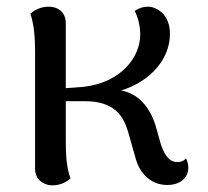

<svg xmlns="http://www.w3.org/2000/svg" viewBox="-20 -543 622 575"><path d="M537 -69C531 -61 521 -57 509 -58C495 -58 477 -66 462 -110L445 -170C428 -222 394 -263 343 -272C432 -300 489 -367 489 -442C489 -499 450 -523 423 -523C409 -523 396 -519 383 -510C390 -500 400 -470 400 -440C400 -371 342 -296 231 -283L177 -279V-473C177 -505 156 -523 125 -523C99 -523 80 -510 71 -502C82 -470 85 -429 85 -391V-38C85 -7 108 12 138 12C164 12 183 -1 191 -9C179 -41 177 -81 177 -120V-240H233C325 -240 350 -194 364 -147L387 -66C400 -21 434 11 481 11C519 11 544 -10 544 -41C544 -49 542 -59 537 -69Z"/></svg>

Font: Arima Koshi Medium
Style: Regular
Weight: 500
Designer: Joana Correia and Natanael Gama
Foundry: NDISCOVER
Version: Version 1.019;PS 001.019;hotconv 1.0.88;makeotf.lib2.5.64775